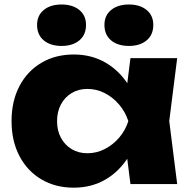

<svg xmlns="http://www.w3.org/2000/svg" viewBox="-20 -835 866 871"><path d="M571.8 0 545.6 -205.8 573.4 -285.4 545.6 -364 571.8 -571.4H783.8L747.8 -286L783.8 0ZM619.6 -285.4Q606 -194.6 564.7 -126.7Q523.4 -58.8 459.5 -21.2Q395.6 16.4 314.8 16.4Q231.2 16.4 167.5 -21.4Q103.8 -59.2 68.1 -127.4Q32.4 -195.6 32.4 -285.4Q32.4 -376.2 68.1 -444.2Q103.8 -512.2 167.5 -550Q231.2 -587.8 314.8 -587.8Q395.6 -587.8 459.5 -550.5Q523.4 -513.2 565.2 -445.5Q607 -377.8 619.6 -285.4ZM238.8 -285.4Q238.8 -242.8 256.3 -210.1Q273.8 -177.4 304.9 -158.6Q336 -139.8 376.4 -139.8Q417.8 -139.8 454.8 -158.6Q491.8 -177.4 520.1 -210.1Q548.4 -242.8 562.2 -285.4Q548.4 -328 520.1 -361Q491.8 -394 454.8 -412.8Q417.8 -431.6 376.4 -431.6Q336 -431.6 304.9 -412.8Q273.8 -394 256.3 -361Q238.8 -328 238.8 -285.4ZM259.2 -626.6Q208.8 -626.6 178.5 -651.8Q148.2 -677 148.2 -722Q148.2 -764.8 178.5 -789.7Q208.8 -814.6 259.2 -814.6Q309.6 -814.6 339.9 -789.7Q370.2 -764.8 370.2 -722Q370.2 -677 339.9 -651.8Q309.6 -626.6 259.2 -626.6ZM564.8 -626.6Q514.4 -626.6 484.1 -651.8Q453.8 -677 453.8 -722Q453.8 -764.8 484.1 -789.7Q514.4 -814.6 564.8 -814.6Q614.8 -814.6 645.1 -789.7Q675.4 -764.8 675.4 -722Q675.4 -677 645.1 -651.8Q614.8 -626.6 564.8 -626.6Z"/></svg>

Font: Unbounded
Style: Regular
Weight: 400
Designer: Luke Prowse, Jean-Baptiste Morizot, Fátima Lázaro, Florian Runge
Foundry: NaN
Version: Version 1.701;gftools[0.9.28.dev5+ged2979d]